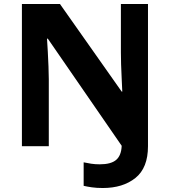

<svg xmlns="http://www.w3.org/2000/svg" viewBox="-20 -734 853 964"><path d="M496 210Q465 210 441 206.5Q417 203 400 199V81Q418 85 438 88Q458 91 481 91Q537 91 563 69Q589 47 591 -2L220 -540H216Q218 -512 220 -474.5Q222 -437 223.5 -399.5Q225 -362 225 -336V0H90V-714H281L591 -274H594Q593 -302 591 -338.5Q589 -375 588 -410.5Q587 -446 587 -471V-714H723V0Q723 109 660 159.5Q597 210 496 210Z"/></svg>

Font: Noto IKEA Arabic
Style: Bold
Weight: 700
Designer: Monotype Design Team
Foundry: Monotype Imaging Inc.
Version: Version 1.200